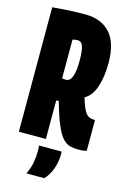

<svg xmlns="http://www.w3.org/2000/svg" viewBox="-136 -772 692 1043"><g transform="rotate(15 210.0 -250.5)"><path d="M359 10Q335 10 314 4.5Q293 -1 273.5 -22Q254 -43 234 -89.5Q214 -136 191 -218Q187 -217 185 -217Q179 -217 177 -217V0H25V-700Q68 -704 112.5 -706.5Q157 -709 210 -709Q299 -709 349 -654.5Q399 -600 399 -485Q399 -411 380.5 -353Q362 -295 321 -273Q340 -209 356.5 -189Q373 -169 397 -169H408V5Q401 7 389.5 8.5Q378 10 359 10ZM200 -339Q244 -339 244 -459Q244 -513 235.5 -538Q227 -563 205 -563Q201 -563 193.5 -562Q186 -561 177 -559V-341Q183 -340 187.5 -339.5Q192 -339 200 -339ZM123 208Q140 174 146 140.5Q152 107 152 76Q152 68 151.5 59.5Q151 51 150 44H277Q277 47 277.5 51Q278 55 278 59Q278 101 264 140.5Q250 180 224 208Z"/></g></svg>

Font: Georama ExtraCondensed ExtraBold
Style: Regular
Weight: 800
Width: 2
Designer: Jean-Baptiste Levee
Foundry: Production Type
Version: Version 1.000